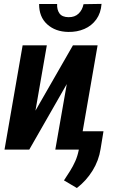

<svg xmlns="http://www.w3.org/2000/svg" viewBox="-20 -758 606 973"><path d="M159.7 -197.3 349.6 -528.3H474.6L382.8 0H260.3L318.4 -332L128.4 0H2.9L94.7 -528.3H217.3ZM403.3 -736.8 494.6 -738.3Q491.2 -691.9 468 -659.7Q444.8 -627.4 407.5 -611.3Q370.1 -595.2 325.7 -596.2Q260.7 -597.2 219.2 -634.8Q177.7 -672.4 178.2 -737.8H269.5Q268.1 -708.5 281.5 -689.9Q294.9 -671.4 327.1 -670.9Q358.9 -670.4 378.2 -689Q397.5 -707.5 403.3 -736.8ZM504.4 -92.8 489.7 -2.9Q480.5 56.2 448.7 107.2Q417 158.2 369.6 194.8L304.2 156.2Q320.3 131.8 335.2 108.2Q350.1 84.5 361.6 58.6Q373 32.7 378.9 3.4L395.5 -92.8Z"/></svg>

Font: Roboto Condensed SemiBold
Style: Italic
Weight: 600
Italic angle: -12°
Designer: Christian Robertson
Foundry: Google
Version: Version 3.008; 2023